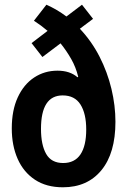

<svg xmlns="http://www.w3.org/2000/svg" viewBox="-20 -785 540 815"><path d="M247 10Q177 10 128.5 -22Q80 -54 55 -110.5Q30 -167 30 -240Q30 -317 55.5 -372Q81 -427 125 -456Q169 -485 224 -485Q277 -485 309 -457L312 -459Q302 -500 282 -535Q262 -570 237 -601L160 -543L114 -602L182 -654Q155 -677 124 -697L177 -765Q222 -745 262 -715L328 -765L375 -705L319 -663Q369 -610 402.5 -544.5Q436 -479 453 -408Q470 -337 470 -268Q470 -135 410.5 -62.5Q351 10 247 10ZM248 -93Q297 -93 321.5 -129.5Q346 -166 346 -235Q346 -303 321.5 -341.5Q297 -380 246 -380Q154 -380 154 -238Q154 -170 176 -131.5Q198 -93 248 -93Z"/></svg>

Font: Noto Sans Mono ExtraCondensed
Style: Bold
Weight: 700
Width: 2
Designer: Monotype Design Team
Foundry: Monotype Imaging Inc.
Version: Version 2.014